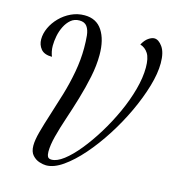

<svg xmlns="http://www.w3.org/2000/svg" viewBox="-118 -816 897 1000"><g transform="rotate(15 331.0 -316.5)"><path d="M222 87Q207 87 186 80.5Q165 74 148.5 56Q132 38 132 4Q132 -26 144.5 -72Q157 -118 175.5 -175Q194 -232 213 -295.5Q232 -359 244 -425Q256 -491 256 -554Q256 -591 253 -621Q250 -651 237 -669Q224 -687 196 -687Q169 -687 150 -671Q131 -655 118.5 -630Q106 -605 100.5 -577Q95 -549 95 -524Q95 -508 98 -493.5Q101 -479 106 -467Q64 -467 46 -489Q28 -511 28 -541Q28 -572 42.5 -603.5Q57 -635 83 -661.5Q109 -688 143 -704Q177 -720 215 -720Q279 -720 311 -671Q343 -622 343 -540Q343 -483 330 -420.5Q317 -358 298.5 -296Q280 -234 260.5 -176Q241 -118 228.5 -69.5Q216 -21 216 14Q216 31 221 41Q226 51 242 51Q271 51 307.5 23Q344 -5 383.5 -53.5Q423 -102 460.5 -163Q498 -224 528 -290Q558 -356 575.5 -420.5Q593 -485 593 -539Q593 -590 577 -615Q561 -640 534 -648Q548 -674 565.5 -686Q583 -698 597 -698Q620 -698 641 -668.5Q662 -639 662 -581Q662 -526 641.5 -456Q621 -386 586 -311Q551 -236 505.5 -165Q460 -94 410.5 -37.5Q361 19 312.5 53Q264 87 222 87Z"/></g></svg>

Font: Dancing Script Medium
Style: Regular
Weight: 500
Designer: Pablo Impallari
Foundry: Pablo Impallari
Version: Version 2.000